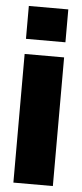

<svg xmlns="http://www.w3.org/2000/svg" viewBox="-53 -755 334 785"><g transform="rotate(5 114.0 -362.5)"><path d="M33 -590V-725H195V-590ZM33 0V-528H195V0Z"/></g></svg>

Font: Archivo ExtraCondensed Black
Style: Regular
Weight: 900
Width: 2
Designer: Hector Gatti
Foundry: Omnibus-Type
Version: Version 2.001; ttfautohint (v1.8.3)